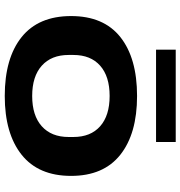

<svg xmlns="http://www.w3.org/2000/svg" viewBox="4 -744 752 800"><g transform="rotate(90 380.0 -344.0)"><path d="M187 -618.2V-700.2H571.8V-618.2ZM379.9 12.2Q222.2 12.2 134.5 -58.1Q46.9 -128.4 46.9 -264.2Q46.9 -399.9 134.5 -469.5Q222.2 -539.1 379.9 -539.1Q537.1 -539.1 625 -469.2Q712.9 -399.4 712.9 -264.2Q712.9 -128.4 624.8 -58.1Q536.6 12.2 379.9 12.2ZM550.8 -253.9V-273.9Q550.8 -345.7 506.1 -385.3Q461.4 -424.8 379.9 -424.8Q298.3 -424.8 253.7 -385.3Q209 -345.7 209 -273.9V-253.9Q209 -182.1 253.7 -142.1Q298.3 -102.1 379.9 -102.1Q461.4 -102.1 506.1 -142.1Q550.8 -182.1 550.8 -253.9Z"/></g></svg>

Font: Archivo Expanded
Style: Bold
Weight: 700
Width: 7
Designer: Hector Gatti
Foundry: Omnibus-Type
Version: Version 2.001